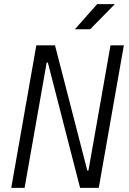

<svg xmlns="http://www.w3.org/2000/svg" viewBox="-20 -914 626 934"><path d="M369.6 0H460.4L582.5 -693.4H517.6L410.2 -84H404.8L247.6 -693.4H156.7L34.7 0H99.6L207 -609.4H212.9ZM344.2 -771.5H418.5L538.6 -894H452.6Z"/></svg>

Font: Cascadia Mono PL Light
Style: Italic
Weight: 300
Italic angle: -10°
Monospace: yes
Designer: Aaron Bell
Foundry: Saja Typeworks
Version: Version 2404.023